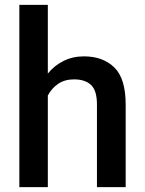

<svg xmlns="http://www.w3.org/2000/svg" viewBox="-20 -770 596 790"><path d="M176.8 -750V-467.3Q203.6 -500.5 241.5 -519.3Q279.3 -538.1 325.2 -538.1Q403.3 -538.1 450.2 -492.7Q497.1 -447.3 497.1 -339.4V0H378.9V-340.3Q378.9 -397.5 354.5 -420.4Q330.1 -443.4 284.7 -443.4Q246.1 -443.4 219.2 -425Q192.4 -406.7 176.8 -377V0H59.6V-750Z"/></svg>

Font: Vazirmatn RD UI Medium
Style: Regular
Weight: 500
Designer: Saber Rastikerdar
Foundry: Saber Rastikerdar
Version: Version 33.003